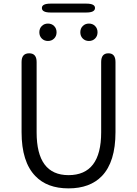

<svg xmlns="http://www.w3.org/2000/svg" viewBox="-20 -1026 756 1059"><path d="M175 -55Q99 -133 99 -297V-684Q99 -732 141 -732Q182 -732 182 -684V-296Q182 -60 358 -60Q538 -60 538 -296V-684Q538 -732 578 -732Q617 -732 617 -684V-297Q617 -133 542 -55Q476 13 358 13Q240 13 175 -55ZM244.5 -800Q224 -800 210.5 -813.5Q197 -827 197 -848Q197 -869 210.5 -882.5Q224 -896 244.5 -896Q265 -896 278.5 -882.5Q292 -869 292 -848Q292 -827 278.5 -813.5Q265 -800 244.5 -800ZM470.5 -800Q450 -800 436.5 -813.5Q423 -827 423 -848Q423 -869 436.5 -882.5Q450 -896 470.5 -896Q491 -896 504.5 -882.5Q518 -869 518 -848Q518 -827 504.5 -813.5Q491 -800 470.5 -800ZM259 -957Q211 -957 211 -982Q211 -1006 259 -1006H456Q504 -1006 504 -982Q504 -957 456 -957Z"/></svg>

Font: Resource Han Rounded KR Normal
Style: Regular
Weight: 350
Designer: Cyano Hao (round all glyphs); Ryoko NISHIZUKA 西塚涼子 (kana, bopomofo & ideographs); Paul D. Hunt (Latin, Greek & Cyrillic)
Foundry: Cyano Hao
Version: 0.990